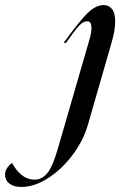

<svg xmlns="http://www.w3.org/2000/svg" viewBox="-249 -540 482 760"><path d="M113 -429Q113 -456 96 -456Q80 -456 63 -437Q46 -418 12 -370H3Q55 -443 91 -481.5Q127 -520 162 -520Q182 -520 194.5 -504Q207 -488 207 -455Q207 -422 194 -376L99 -46Q81 16 38.5 73Q-4 130 -58.5 165Q-113 200 -164 200Q-195 200 -212 186.5Q-229 173 -229 152Q-229 125 -201 105Q-187 133 -164 152Q-141 171 -111 171Q-83 171 -61.5 145Q-40 119 -19 45L105 -383Q113 -410 113 -429Z"/></svg>

Font: Nyght Serif Italic
Style: Regular
Weight: 400
Italic angle: -16°
Designer: Maksym Kobuzan
Version: Version 0.410